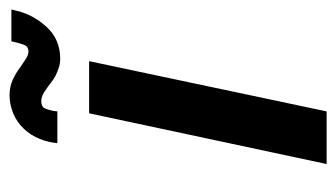

<svg xmlns="http://www.w3.org/2000/svg" viewBox="-172 -537 709 405"><g transform="rotate(-90 182.5 -334.5)"><path d="M298 -665 296 -657Q294 -648 290.5 -638.5Q287 -629 276 -629Q270 -629 262.5 -633.5Q255 -638 251 -641Q242 -647 236.5 -651Q231 -655 223 -659Q209 -667 192 -668.5Q175 -670 157 -665Q136 -659 120.5 -645.5Q105 -632 96 -614Q87 -596 84 -576L83 -568H150L151 -576Q153 -587 156.5 -594.5Q160 -602 172 -602Q177 -602 183.5 -599.5Q190 -597 196 -592Q201 -589 210 -582Q219 -575 225 -572Q233 -568 242 -565Q251 -562 261 -562Q302 -562 328.5 -591Q355 -620 363 -657L365 -665ZM39 0H150L256 -501H146Z"/></g></svg>

Font: Advent Pro
Style: Italic
Weight: 400
Italic angle: -12°
Designer: VivaRado, Andreas Kalpakidis
Foundry: VivaRado, Andreas Kalpakidis
Version: Version 3.000